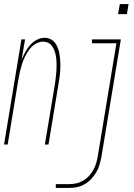

<svg xmlns="http://www.w3.org/2000/svg" viewBox="-45 -715 665 950"><path d="M539 -645 548 -695H591L583 -645ZM-25 0 61 -520H79L62 -420Q70 -439 80 -457.5Q90 -476 104 -492Q118 -508 137 -518Q156 -528 176 -528Q193 -528 207.5 -520Q222 -512 231 -498Q240 -484 244.5 -468Q249 -452 251 -435Q253 -418 253.5 -401Q254 -384 253 -366.5Q252 -349 249.5 -331.5Q247 -314 244 -297L195 0H177L227 -300Q229 -315 231 -331Q233 -347 234 -362.5Q235 -378 235 -393.5Q235 -409 233.5 -424Q232 -439 228 -453.5Q224 -468 216.5 -481Q209 -494 196.5 -501.5Q184 -509 168 -509Q149 -509 131 -498Q113 -487 100.5 -470.5Q88 -454 79 -435.5Q70 -417 64 -398Q58 -379 53.5 -360Q49 -341 46 -322L-7 0ZM231 215V196H297Q314 196 331.5 192.5Q349 189 365.5 179.5Q382 170 395 156Q408 142 417 125.5Q426 109 431 92Q436 75 439 57L531 -501H410V-520H553L457 60Q453 80 447.5 99.5Q442 119 431.5 137Q421 155 406.5 170.5Q392 186 373.5 196.5Q355 207 335.5 211Q316 215 296 215Z"/></svg>

Font: Iosevka SS04 Thin Extended
Style: Italic
Weight: 100
Width: 7
Italic angle: -9°
Monospace: yes
Designer: Belleve Invis
Foundry: Belleve Invis
Version: Version 19.0.0; ttfautohint (v1.8.4)